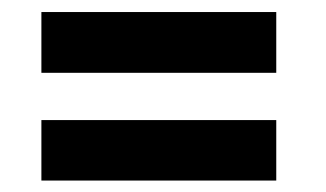

<svg xmlns="http://www.w3.org/2000/svg" viewBox="-20 -496 556 327"><path d="M50.5 -372V-475.5H450.5V-372ZM50.5 -188.5V-291.5H450.5V-188.5Z"/></svg>

Font: League Spartan SemiBold
Style: Regular
Weight: 600
Foundry: The League of Moveable Type
Version: Version 2.002